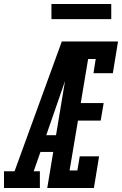

<svg xmlns="http://www.w3.org/2000/svg" viewBox="-68 -943 612 963"><path d="M-48 0V-84H5L242 -735H326Q305 -674 284 -612.5Q263 -551 242 -490L164 -265H213L199 -181H135L101 -84H132V0ZM169 0 291 -735H524L498 -576H401L412 -647H374L337 -426H452L437 -338H323L281 -88H320L332 -159H429L403 0ZM190 -847V-923H490V-847Z"/></svg>

Font: Iosevka Slab Semibold
Style: Italic
Weight: 600
Italic angle: -9°
Monospace: yes
Designer: Belleve Invis
Foundry: Belleve Invis
Version: Version 11.1.1; ttfautohint (v1.8.3)